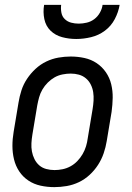

<svg xmlns="http://www.w3.org/2000/svg" viewBox="-20 -760 540 788"><path d="M203 8Q174 8 146.5 2Q119 -4 96.5 -19Q74 -34 59 -56.5Q44 -79 37.5 -106Q31 -133 31 -161.5Q31 -190 36 -219L56 -339Q60 -364 68 -389Q76 -414 91 -436.5Q106 -459 126 -477.5Q146 -496 170 -507.5Q194 -519 219.5 -523.5Q245 -528 270 -528Q299 -528 326.5 -522Q354 -516 376.5 -501Q399 -486 414.5 -463.5Q430 -441 436.5 -414Q443 -387 442.5 -358.5Q442 -330 438 -301L418 -181Q414 -156 405.5 -131Q397 -106 382.5 -83.5Q368 -61 348 -42.5Q328 -24 304 -12.5Q280 -1 254 3.5Q228 8 203 8ZM204 -62Q220 -62 237 -65.5Q254 -69 269.5 -77.5Q285 -86 297.5 -99Q310 -112 319 -127.5Q328 -143 333 -159.5Q338 -176 340 -192L360 -312Q363 -330 364 -347.5Q365 -365 362.5 -381.5Q360 -398 352.5 -413Q345 -428 332.5 -438.5Q320 -449 304 -453.5Q288 -458 270 -458Q254 -458 236.5 -454.5Q219 -451 204 -442.5Q189 -434 176 -421Q163 -408 154 -392.5Q145 -377 140.5 -360.5Q136 -344 133 -328L113 -208Q110 -190 109 -172.5Q108 -155 111 -138.5Q114 -122 121.5 -107Q129 -92 141 -81.5Q153 -71 169.5 -66.5Q186 -62 204 -62ZM293 -600Q263 -600 235 -607.5Q207 -615 187.5 -634Q168 -653 162 -681.5Q156 -710 161 -740H231Q229 -724 232 -708Q235 -692 246 -681.5Q257 -671 272 -667Q287 -663 303 -663Q319 -663 336 -667Q353 -671 367 -681.5Q381 -692 390 -708Q399 -724 401 -740H471Q466 -710 451 -681.5Q436 -653 410.5 -634Q385 -615 354 -607.5Q323 -600 293 -600Z"/></svg>

Font: Iosevka Term Curly
Style: Italic
Weight: 400
Italic angle: -9°
Designer: Belleve Invis
Foundry: Belleve Invis
Version: Version 32.3.0